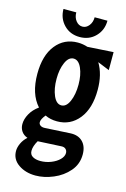

<svg xmlns="http://www.w3.org/2000/svg" viewBox="-124 -701 609 928"><g transform="rotate(15 181.0 -237.5)"><path d="M124 -124Q105 -101 105 -86Q105 -76 113.5 -70Q122 -64 137 -65L262 -72Q301 -74 323.5 -51.5Q346 -29 346 12Q346 60 315.5 95.5Q285 131 239.5 150Q194 169 151 169Q101 169 65.5 144.5Q30 120 30 78Q30 60 39.5 39.5Q49 19 67 3Q47 -4 36.5 -19.5Q26 -35 26 -55Q26 -80 40.5 -106.5Q55 -133 83 -153Q33 -208 33 -309Q33 -401 74.5 -453Q116 -505 184 -505Q209 -505 233 -497L362 -505V-415L303 -439Q335 -386 335 -309Q335 -216 293 -163.5Q251 -111 184 -111Q150 -111 124 -124ZM239 -309Q239 -357 224 -391Q209 -425 184 -425Q159 -425 144 -391Q129 -357 129 -309Q129 -260 144 -225.5Q159 -191 184 -191Q209 -191 224 -225.5Q239 -260 239 -309ZM74 -644H138Q138 -619 151.5 -602Q165 -585 184 -585Q203 -585 216.5 -602Q230 -619 230 -644H294Q294 -597 263 -565Q232 -533 184 -533Q136 -533 105 -565Q74 -597 74 -644ZM156 95Q183 95 208.5 85Q234 75 250 59Q266 43 266 26Q266 14 258 6.5Q250 -1 236 0L119 6Q102 35 102 58Q102 77 117 86Q132 95 156 95Z"/></g></svg>

Font: Piscolabis
Style: Regular
Weight: 400
Designer: Ariel Martín Pérez
Foundry: Tunera Type Foundry
Version: Version 1.000